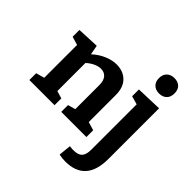

<svg xmlns="http://www.w3.org/2000/svg" viewBox="-253 -989 1440 1440"><g transform="rotate(45 467.5 -269.0)"><path d="M567 -92 634 -72V0H367V-72L427 -89V-345Q427 -392 406 -416Q385 -440 349 -440Q323 -440 293.5 -426.5Q264 -413 236 -388V-90L296 -72V0H29V-72L96 -91V-439L29 -459V-531L205 -539L219 -463Q264 -504 314 -525Q364 -546 410 -546Q481 -546 524.5 -502Q568 -458 567 -375ZM660 -531 867 -538V-1Q867 242 651 242Q619 242 585 235L595 136Q618 139 635 139Q684 139 705.5 116.5Q727 94 727 41V-440L660 -459ZM706 -697Q706 -737 729 -758.5Q752 -780 789 -780Q826 -780 848 -759Q870 -738 870 -698Q870 -659 847.5 -637.5Q825 -616 788 -616Q751 -616 728.5 -637.5Q706 -659 706 -697Z"/></g></svg>

Font: Bitter Pro
Style: Bold
Weight: 700
Designer: Sol Matas, and Bitter project Authors
Foundry: Sol Matas
Version: Version 1.010